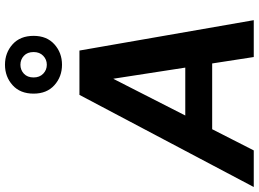

<svg xmlns="http://www.w3.org/2000/svg" viewBox="-181 -885 1039 771"><g transform="rotate(-90 338.5 -499.5)"><path d="M-27 0 343 -700H521L643 0H495L408 -563H407L120 0ZM107 -167 163 -275H534L551 -167ZM464 -770Q416 -770 382 -800.5Q348 -831 348 -884Q348 -938 382 -968.5Q416 -999 464 -999Q512 -999 546 -968.5Q580 -938 580 -884Q580 -831 546 -800.5Q512 -770 464 -770ZM464 -831Q485 -831 500 -845.5Q515 -860 515 -884Q515 -909 500 -923Q485 -937 464 -937Q443 -937 428 -923Q413 -909 413 -884Q413 -860 428 -845.5Q443 -831 464 -831Z"/></g></svg>

Font: DM Sans 28pt ExtraBold
Style: Italic
Weight: 800
Italic angle: -10°
Version: Version 4.004;gftools[0.9.30]